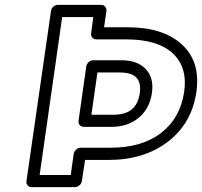

<svg xmlns="http://www.w3.org/2000/svg" viewBox="-20 -745 831 790"><path d="M88.9 0 189.9 -700.2Q191.4 -710.9 200 -718Q208.5 -725.1 217.8 -725.1H396Q406.7 -725.1 413.1 -717Q419.4 -709 418 -700.2L408.2 -632.8H504.9Q651.4 -632.8 728.5 -562Q805.7 -491.2 788.1 -367.2Q769.5 -237.8 671.4 -162.4Q573.2 -86.9 426.8 -86.9H330.1L316.9 0Q315.4 10.7 306.4 17.8Q297.4 24.9 288.1 24.9H109.9Q99.1 24.9 93.3 17.1Q87.4 9.3 88.9 0ZM143.1 -24.9H271L283.2 -111.8Q284.7 -121.1 293 -129.2Q301.3 -137.2 312 -137.2H434.1Q564 -137.2 642.8 -198Q721.7 -258.8 737.8 -367.2Q752.4 -468.3 690.7 -525.6Q628.9 -583 498 -583H376Q366.7 -583 360.1 -590.1Q353.5 -597.2 355 -607.9L363.8 -674.8H235.8ZM303.2 -248 335 -472.2Q336.4 -481.4 344.7 -489.3Q353 -497.1 363.8 -497.1H479Q545.4 -497.1 579.8 -460.7Q614.3 -424.3 605 -361.8Q595.7 -297.9 550.8 -260.5Q505.9 -223.1 439 -223.1H324.2Q314.9 -223.1 308.3 -230.2Q301.8 -237.3 303.2 -248ZM356 -272.9H445.8Q495.6 -272.9 522 -294.7Q548.3 -316.4 555.2 -361.8Q561 -404.8 541.3 -425.8Q521.5 -446.8 471.2 -446.8H380.9Z"/></svg>

Font: Trueno Bold Outline
Style: Italic
Weight: 700
Width: 6
Designer: Julieta Ulanovsky
Foundry: Julieta Ulanovsky
Version: Version 3.001b | FøM Fix